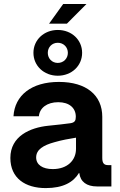

<svg xmlns="http://www.w3.org/2000/svg" viewBox="-20 -939 603 967"><path d="M210.4 8.3C298.3 8.3 349.6 -21.5 377.4 -67.4H379.4C384.8 -23.4 416.5 0 468.3 0H541V-107.4H524.4C503.4 -107.4 495.1 -117.7 495.1 -143.6V-350.6C495.1 -459.5 415 -526.4 276.9 -526.4C138.2 -526.4 54.2 -458.5 47.9 -353.5H175.8C179.7 -395.5 216.8 -424.3 273.4 -424.3C328.6 -424.3 361.8 -395.5 361.8 -351.1C361.8 -331.1 356.4 -321.8 334.5 -318.4C308.6 -314.5 268.6 -310.5 223.1 -305.7C131.8 -296.4 32.2 -253.4 32.2 -143.6C32.2 -41.5 107.4 8.3 210.4 8.3ZM245.6 -87.4C194.8 -87.4 162.1 -108.9 162.1 -146C162.1 -186 198.7 -207.5 253.9 -222.7C292.5 -233.9 326.7 -239.7 362.8 -245.6V-189.5C362.8 -131.8 319.8 -87.4 245.6 -87.4ZM271 -557.6C340.8 -557.6 393.6 -607.4 393.6 -672.9C393.6 -738.3 340.8 -788.1 271 -788.1C201.7 -788.1 148.4 -738.3 148.4 -672.9C148.4 -607.4 201.7 -557.6 271 -557.6ZM271 -622.1C242.2 -622.1 220.7 -644 220.7 -672.9C220.7 -701.7 242.2 -723.6 271 -723.6C299.8 -723.6 321.8 -701.7 321.8 -672.9C321.8 -644 299.8 -622.1 271 -622.1ZM227.1 -819.8H316.9L415.5 -918.9H298.3Z"/></svg>

Font: Raveo Display Display SemiBold
Style: Regular
Weight: 600
Designer: Jakub Foglar, Rasmus Andersson (Inter)
Foundry: Jakubfoglar.com
Version: Version 1.100;Glyphs 3.2.3 (3260)